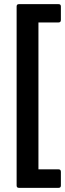

<svg xmlns="http://www.w3.org/2000/svg" viewBox="-20 -739 313 924"><path d="M71 165Q60 165 60 154V-708Q60 -719 71 -719H262Q273 -719 273 -708V-643Q273 -631 262 -631H165V76H262Q273 76 273 88V154Q273 165 262 165Z"/></svg>

Font: Sofia Sans Semi Condensed
Style: Bold
Weight: 700
Designer: Botio Nikoltchev, Ani Petrova
Foundry: lettersoup
Version: Version 4.100; ttfautohint (v1.8.4.7-5d5b)